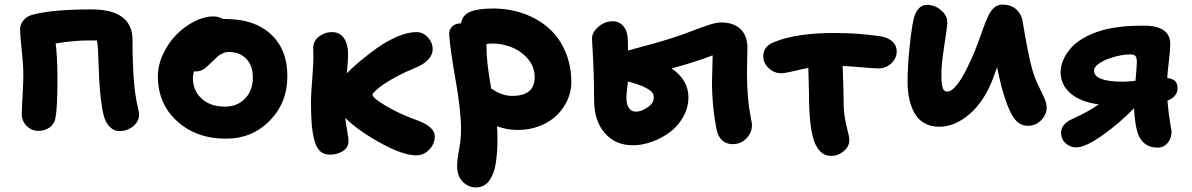

<svg xmlns="http://www.w3.org/2000/svg" viewBox="-20 -607 5207 839"><path d="M501 -34.2Q478 -34.2 459.2 -53.2Q440.4 -72.3 433.1 -103Q425.8 -130.9 420.7 -175.5Q415.5 -220.2 413.8 -253.7Q412.1 -287.1 410.4 -334.7Q408.7 -382.3 408.2 -390.1Q406.7 -413.6 403.8 -430.2H365.2Q300.8 -430.2 223.1 -417Q231 -359.9 231 -258.8Q231 -135.7 222.2 -90.8Q217.8 -65.9 197.3 -50.5Q176.8 -35.2 147.9 -35.2Q117.7 -35.2 96.4 -56.6Q75.2 -78.1 75.2 -108.9Q75.2 -129.4 78.6 -189.5Q82 -249.5 82 -275.9Q82 -322.3 75 -387Q67.9 -451.7 67.9 -480Q67.9 -500 82.3 -517.8Q96.7 -535.6 120.1 -542Q204.6 -565.9 379.9 -565.9Q559.1 -565.9 559.1 -431.2Q559.1 -231 582 -140.1Q582.5 -136.2 584.2 -129.4Q585.9 -122.6 586.9 -117.2Q587.9 -111.8 587.9 -107.9Q587.9 -76.7 562.3 -55.4Q536.6 -34.2 501 -34.2Z M967.8 -1Q837.9 -1 753.9 -77.4Q669.9 -153.8 669.9 -272.9Q669.9 -321.8 692.6 -370.6Q715.3 -419.4 750.2 -455.1Q785.2 -490.7 828.6 -512.9Q872.1 -535.2 912.1 -535.2Q935.1 -535.2 955.1 -523.9H965.8Q1092.3 -523.9 1164.1 -457Q1235.8 -390.1 1235.8 -274.9Q1235.8 -158.2 1158.7 -79.6Q1081.5 -1 967.8 -1ZM822.8 -268.1Q822.8 -210.9 861.1 -176Q899.4 -141.1 962.9 -141.1Q1017.1 -141.1 1051 -176.5Q1085 -211.9 1085 -269Q1085 -319.8 1056.2 -349.9Q1027.3 -379.9 980 -379.9Q965.3 -379.9 952.1 -373.5Q939 -367.2 930.9 -360.1Q922.9 -353 905.8 -335.9Q881.3 -311.5 867.9 -303.2Q854.5 -294.9 833 -294.9H827.1Q822.8 -275.4 822.8 -268.1Z M1420.9 68.8Q1395.5 68.8 1378.9 53.7Q1362.3 38.6 1353.8 6.1Q1345.2 -26.4 1342 -66.2Q1338.9 -106 1338.9 -166Q1338.9 -189.9 1344.2 -259Q1349.6 -328.1 1349.6 -358.9Q1349.6 -364.3 1349.1 -377Q1348.6 -389.6 1348.6 -396Q1348.6 -428.7 1374.3 -447.8Q1399.9 -466.8 1429.7 -466.8Q1464.8 -466.8 1482.9 -440.4Q1501 -414.1 1501 -370.1Q1501 -339.8 1495.6 -287.1Q1522 -313.5 1555.7 -341.8Q1589.4 -370.1 1631.3 -399.7Q1673.3 -429.2 1718.3 -448Q1763.2 -466.8 1798.8 -466.8Q1829.1 -466.8 1849.9 -443.6Q1870.6 -420.4 1870.6 -393.1Q1870.6 -366.2 1849.6 -345Q1828.6 -323.7 1793.9 -310.1Q1753.9 -293.9 1717.8 -274.9Q1681.6 -255.9 1658.4 -240Q1635.3 -224.1 1621.6 -211.4Q1607.9 -198.7 1607.9 -192.9Q1607.9 -178.7 1667 -143.8Q1726.1 -108.9 1803.7 -81.1Q1879.9 -52.7 1879.9 -11.2Q1879.9 21 1856.2 46.4Q1832.5 71.8 1797.9 71.8Q1740.7 71.8 1642.8 17.8Q1544.9 -36.1 1488.8 -91.8Q1491.2 -67.9 1497.1 -35.4Q1502.9 -2.9 1502.9 8.8Q1502.9 37.6 1478.5 53.2Q1454.1 68.8 1420.9 68.8Z M2058.6 211.9Q2026.9 211.9 2002.2 187.5Q1977.5 163.1 1977.5 118.2Q1977.5 92.3 1986.1 46.9Q1994.6 1.5 1994.6 -41Q1994.6 -122.6 1970.7 -258.3Q1946.8 -394 1942.9 -455.1Q1941.9 -477.5 1955.8 -491.2Q1969.7 -504.9 1993.7 -504.9H1994.6Q2000.5 -541 2034.2 -555.4Q2067.9 -569.8 2134.8 -569.8Q2205.1 -569.8 2266.8 -548.1Q2328.6 -526.4 2375.5 -486.1Q2422.4 -445.8 2449.5 -384Q2476.6 -322.3 2476.6 -247.1Q2476.6 -208 2460.2 -170.9Q2443.8 -133.8 2414.3 -104.5Q2384.8 -75.2 2340.1 -57.1Q2295.4 -39.1 2242.7 -39.1Q2196.3 -39.1 2151.9 -55.2Q2153.8 -21 2153.8 -2.9Q2153.8 26.4 2152.3 50Q2150.9 73.7 2147.5 99.6Q2144 125.5 2137.2 144.5Q2130.4 163.6 2120.1 179.4Q2109.9 195.3 2094.2 203.6Q2078.6 211.9 2058.6 211.9ZM2105.5 -412.1Q2105.5 -332.5 2126.5 -220.2Q2142.1 -210 2151.9 -204.6Q2161.6 -199.2 2180.2 -193.6Q2198.7 -188 2218.8 -188Q2316.4 -188 2316.4 -270Q2316.4 -314.9 2287.1 -349.4Q2257.8 -383.8 2216.1 -400.4Q2174.3 -417 2130.9 -417Q2118.7 -417 2105.5 -414.1Z M2745.1 27.8Q2668.5 27.8 2622.3 -26.1Q2576.2 -80.1 2576.2 -168Q2576.2 -229 2574 -291.5Q2571.8 -354 2569.3 -393.6Q2566.9 -433.1 2566.9 -438Q2566.9 -465.8 2595 -490Q2623 -514.2 2658.2 -514.2Q2684.6 -514.2 2703.1 -493.9Q2721.7 -473.6 2723.1 -437Q2724.1 -422.9 2724.1 -386.2Q2857.9 -421.4 2919.9 -441.9Q2954.1 -452.6 3002 -470.9Q3049.8 -489.3 3080.1 -499Q3110.4 -508.8 3131.3 -508.8Q3186 -508.8 3216.1 -479.7Q3246.1 -450.7 3246.1 -398.9Q3246.1 -384.8 3245.1 -348.6Q3244.1 -312.5 3244.1 -290Q3244.1 -178.7 3259.3 -102.1Q3260.3 -95.2 3262.2 -85.7Q3264.2 -76.2 3265.1 -70.3Q3266.1 -64.5 3266.1 -61Q3266.1 -27.8 3241.9 -2.4Q3217.8 22.9 3182.1 22.9Q3153.3 22.9 3135.5 6.1Q3117.7 -10.7 3112.3 -37.1Q3091.3 -137.7 3091.3 -250Q3091.3 -268.6 3094.2 -365.2Q3019 -335.9 2915 -308.1Q2988.3 -257.3 2988.3 -182.1Q2988.3 -137.2 2965.8 -96.9Q2943.4 -56.6 2908 -30Q2872.6 -3.4 2829.6 12.2Q2786.6 27.8 2745.1 27.8ZM2717.3 -180.2Q2717.3 -149.9 2728.3 -134.5Q2739.3 -119.1 2758.3 -119.1Q2782.7 -119.1 2809.8 -137.7Q2836.9 -156.2 2836.9 -180.2Q2836.9 -197.8 2825.4 -207.8Q2814 -217.8 2789.1 -230Q2760.7 -241.2 2724.1 -251Q2724.1 -250.5 2720.7 -222.9Q2717.3 -195.3 2717.3 -180.2Z M3393.6 -287.1Q3362.3 -287.1 3338.9 -309.3Q3315.4 -331.5 3315.4 -361.8Q3315.4 -405.3 3364.3 -423.8Q3461.4 -462.9 3625.5 -462.9Q3727.1 -462.9 3822.3 -449.2Q3857.4 -444.8 3877.9 -427Q3898.4 -409.2 3898.4 -381.8Q3898.4 -353 3875.2 -330.6Q3852.1 -308.1 3818.4 -308.1Q3803.2 -308.1 3747.8 -312.7Q3692.4 -317.4 3662.1 -318.8Q3666.5 -209 3666.5 -160.2Q3666.5 -120.6 3672.9 -86.9Q3679.2 -53.2 3685.3 -30.5Q3691.4 -7.8 3691.4 4.9Q3691.4 33.7 3666.7 54Q3642.1 74.2 3613.3 74.2Q3589.4 74.2 3573.5 62.7Q3557.6 51.3 3544.4 25.9Q3515.1 -32.7 3515.1 -199.2Q3515.1 -220.7 3512.2 -310.1Q3489.3 -306.2 3450.2 -296.6Q3411.1 -287.1 3393.6 -287.1Z M4084 -53.2Q4045.9 -53.2 4018.1 -69.6Q3990.2 -85.9 3974.9 -115Q3959.5 -144 3952.6 -178Q3945.8 -211.9 3945.8 -252Q3945.8 -312 3953.9 -393.1Q3961.9 -474.1 3970.7 -515.1Q3976.6 -548.8 3992.4 -567.4Q4008.3 -585.9 4029.8 -585.9Q4064.5 -585.9 4092 -562.5Q4119.6 -539.1 4119.6 -509.8Q4119.6 -492.7 4106.7 -410.4Q4093.8 -328.1 4093.8 -284.2Q4093.8 -267.1 4094.2 -256.3Q4094.7 -245.6 4096.9 -232.7Q4099.1 -219.7 4104.7 -213.4Q4110.4 -207 4118.7 -207Q4161.1 -207 4222.7 -345.2Q4237.3 -375.5 4252 -415.3Q4266.6 -455.1 4276.1 -482.4Q4285.6 -509.8 4297.6 -535.4Q4309.6 -561 4324.7 -574Q4339.8 -586.9 4359.9 -586.9Q4398.9 -586.9 4422.1 -564.9Q4445.3 -543 4449.7 -507.8Q4472.7 -368.2 4489.7 -307.1Q4500 -269.5 4516.6 -235.1Q4533.2 -200.7 4543.5 -178.7Q4553.7 -156.7 4553.7 -137.2Q4553.7 -105.5 4529.3 -81.3Q4504.9 -57.1 4472.7 -57.1Q4431.6 -57.1 4406 -98.1Q4380.4 -139.2 4356.9 -226.1Q4343.3 -281.7 4336.9 -313Q4335 -307.6 4329.3 -292Q4323.7 -276.4 4320.8 -268.1Q4282.2 -165 4217.5 -109.1Q4152.8 -53.2 4084 -53.2Z M4682.6 37.1Q4656.2 37.1 4636.5 19Q4616.7 1 4616.7 -27.8Q4616.7 -65.4 4667.5 -87.9Q4732.9 -117.2 4781.7 -150.9Q4704.1 -160.6 4659.4 -198Q4614.7 -235.4 4614.7 -292Q4614.7 -316.4 4624.8 -341.6Q4634.8 -366.7 4655.3 -392.1Q4675.8 -417.5 4712.6 -439.5Q4749.5 -461.4 4797.9 -475.1Q4870.1 -495.1 4977.5 -495.1Q5093.8 -495.1 5093.8 -414.1Q5093.8 -389.2 5087.6 -338.4Q5081.5 -287.6 5080.6 -266.1Q5102.5 -263.7 5114 -253.7Q5125.5 -243.7 5125.5 -220.2Q5125.5 -185.5 5081.5 -167Q5086.4 -109.4 5092.8 -74.2Q5099.6 -34.2 5099.6 -32.2Q5099.6 -2.9 5082.3 17.6Q5064.9 38.1 5039.6 38.1Q4971.2 38.1 4950.7 -28.8Q4939 -66.4 4935.5 -133.8Q4872.1 -68.8 4797.6 -15.9Q4723.1 37.1 4682.6 37.1ZM4760.7 -298.8Q4760.7 -250 4886.7 -250Q4901.9 -250 4941.9 -253.9Q4947.8 -318.4 4947.8 -336.9Q4947.8 -355.5 4941.7 -362.3Q4935.5 -369.1 4919.9 -369.1Q4881.3 -369.1 4840.8 -356Q4808.6 -346.7 4784.7 -330.8Q4760.7 -314.9 4760.7 -298.8Z"/></svg>

Font: Shantell Sans Bouncy
Style: Bold
Weight: 700
Designer: Stephen Nixon, Anya Danilova, Shantell Martin
Foundry: Arrow Type
Version: Version 1.006;[9816181b4]